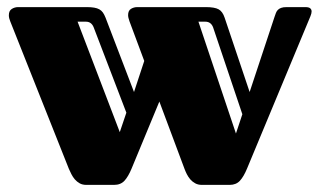

<svg xmlns="http://www.w3.org/2000/svg" viewBox="-20 -520 901 540"><path d="M682.1 -261.2 752 -472.2Q753.9 -478 755.9 -483.2Q757.8 -488.3 761.2 -491.9Q764.6 -495.6 770.5 -497.8Q776.4 -500 786.1 -500H838.9Q848.6 -500 852.5 -496.6Q856.4 -493.2 856.4 -487.8Q856.4 -482.4 853 -474.1L674.8 -45.9Q665.5 -23.4 654.8 -11.7Q644 0 626 0H547.9Q537.1 0 529.1 -4.4Q521 -8.8 515.1 -15.6Q509.3 -22.5 505.4 -30.3Q501.5 -38.1 499 -44.9L428.2 -234.4L350.1 -45.9Q340.8 -23.4 330.1 -11.7Q319.3 0 300.8 0H223.1Q211.9 0 204.1 -4.4Q196.3 -8.8 190.4 -15.6Q184.6 -22.5 180.7 -30.3Q176.8 -38.1 173.8 -44.9L8.8 -460Q4.9 -469.2 4.9 -477.1Q4.9 -489.7 13.2 -494.9Q21.5 -500 30.8 -500H224.1Q236.3 -500 244.9 -498.5Q253.4 -497.1 259.5 -493.7Q265.6 -490.2 269.5 -484.6Q273.4 -479 276.9 -470.2L356.9 -261.2L385.7 -348.6L344.2 -460Q340.3 -470.7 340.3 -477.5Q340.3 -490.2 348.4 -495.1Q356.4 -500 366.2 -500H559.1Q583.5 -500 594.7 -493.9Q606 -487.8 611.8 -470.2ZM243.2 -443.8Q236.8 -459 221.7 -459H198.2L316.9 -148.4L335.4 -203.1ZM579.1 -443.8Q572.8 -459 557.6 -459H538.1L643.6 -144.5L661.6 -198.7Z"/></svg>

Font: Fascinate Inline
Style: Regular
Weight: 900
Designer: Astigmatic (AOETI)
Foundry: Astigmatic (AOETI)
Version: Version 1.000